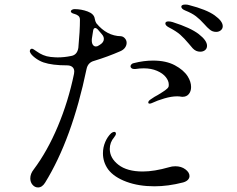

<svg xmlns="http://www.w3.org/2000/svg" viewBox="-20 -815 1040 843"><path d="M958 -700Q958 -689 949.5 -682Q941 -675 929 -675Q912 -675 900 -686Q891 -693 876 -710Q858 -730 840.5 -743.5Q823 -757 793 -769Q776 -776 776 -786Q776 -790 780.5 -792.5Q785 -795 793 -795Q803 -795 809 -793Q887 -773 922.5 -747.5Q958 -722 958 -700ZM111 -590Q111 -595 113.5 -598Q116 -601 120 -601Q124 -601 128 -598Q132 -596 143 -588Q154 -580 169 -573.5Q184 -567 202 -565Q222 -563 233 -563Q262 -563 291 -569Q319 -573 324 -605Q331 -679 331 -728Q331 -740 324 -745.5Q317 -751 309.5 -753Q302 -755 300 -756Q291 -760 291 -765Q291 -769 296 -772Q301 -775 307 -775Q337 -775 365 -764.5Q393 -754 396 -733Q398 -721 403 -713Q449 -657 511 -656Q521 -655 528.5 -646.5Q536 -638 536 -627Q536 -616 529 -606Q522 -596 508 -590Q453 -566 394 -548Q366 -541 360 -512Q296 -204 178 -13Q165 8 147 8Q133 8 123 -3.5Q113 -15 113 -32Q113 -52 128 -71Q188 -151 234 -260.5Q280 -370 305 -491Q306 -495 306 -501Q306 -514 297.5 -521Q289 -528 275 -528Q209 -528 171 -541Q151 -548 133.5 -561.5Q116 -575 112 -586Q111 -587 111 -590ZM889 -614Q889 -602 880.5 -595Q872 -588 859 -588Q840 -588 826 -603Q810 -622 809 -623Q789 -647 771.5 -662.5Q754 -678 721 -695Q706 -703 706 -712Q706 -721 720 -721Q728 -721 738 -718Q817 -693 853 -665Q889 -637 889 -614ZM384 -649Q383 -645 383 -637Q383 -625 388 -618Q393 -611 401 -611Q408 -611 413 -615L418 -618Q436 -629 436 -644Q436 -655 427 -665L409 -686Q403 -692 398 -692Q391 -692 389 -681ZM652 -549Q709 -549 747.5 -528.5Q786 -508 804 -480Q819 -456 819 -433Q819 -414 809 -402Q799 -390 782 -390Q775 -390 772 -391Q768 -392 757 -392Q733 -392 702 -383Q671 -374 648 -363Q642 -360 637 -360Q631 -360 631 -365Q631 -372 642 -379Q659 -391 673 -398Q693 -410 705 -418.5Q717 -427 720 -434Q721 -437 721 -444Q721 -460 708 -476.5Q695 -493 669.5 -504Q644 -515 611 -515Q594 -515 574 -512H569Q562 -512 557.5 -515.5Q553 -519 553 -524Q553 -528 557 -532.5Q561 -537 568 -538Q611 -549 652 -549ZM432 -142Q432 -168 442 -191.5Q452 -215 468 -230Q476 -236 481 -236Q489 -236 489 -228Q489 -222 481 -212Q462 -190 462 -161Q462 -121 500 -91.5Q538 -62 607 -62Q657 -62 723 -81Q735 -85 750 -85Q776 -85 794 -71.5Q812 -58 812 -42Q812 -33 805 -25.5Q798 -18 784 -14Q718 3 658 3Q589 3 535 -17Q481 -37 455 -71Q432 -103 432 -142Z"/></svg>

Font: Hina Mincho
Style: Regular
Weight: 400
Designer: satsuyako
Foundry: satsuyako
Version: Version 1.100